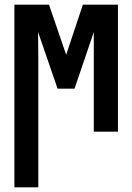

<svg xmlns="http://www.w3.org/2000/svg" viewBox="-20 -567 570 827"><path d="M42 240V-547H191L265 -331L337 -547H488V0H384V-331Q384 -356 384 -381Q384 -406 384 -429L301 -185H228L144 -429Q144 -402 144.5 -374.5Q145 -347 145 -320V240Z"/></svg>

Font: Noto Sans Mono Condensed
Style: Bold
Weight: 700
Width: 3
Designer: Monotype Design Team
Foundry: Monotype Imaging Inc.
Version: Version 2.014